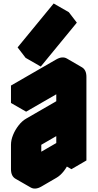

<svg xmlns="http://www.w3.org/2000/svg" viewBox="-20 -1031 560 1102"><path d="M130 -490 390 -640Q424 -660 450 -645Q476 -630 476 -590V-110L390 -60V-160Q390 -134 378 -104Q366 -74 346 -48.5Q326 -23 303 -10L217 40Q182 60 156 45Q130 30 130 -10V-150Q130 -177 142 -206.5Q154 -236 174 -261.5Q194 -287 217 -300L390 -400V-540L130 -390ZM217 -60 390 -160V-300L217 -200ZM168 -709 375 -961 421 -901 214 -649ZM390 -540V-400L303 -450V-590ZM390 -160V-60L303 -110V-210ZM390 -300V-160L303 -210V-350ZM390 -160 217 -60 130 -110 303 -210ZM390 -400 217 -300Q194 -287 174 -261.5Q154 -236 142 -206.5Q130 -177 130 -150V-10Q130 30 156 45L69 -5Q43 -20 43 -60V-200Q43 -227 55 -256.5Q67 -286 87 -311.5Q107 -337 130 -350L303 -450ZM450 -645Q424 -660 390 -640L130 -490L43 -540L303 -690Q338 -710 364 -695ZM130 -490V-390L43 -440V-540ZM375 -961 168 -709 81 -759 288 -1011ZM168 -709 214 -649 127 -699 81 -759Z"/></svg>

Font: Nabla
Style: Regular
Weight: 400
Designer: Arthur Reinders Folmer
Foundry: Typearture
Version: Version 1.002